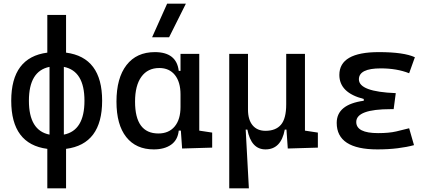

<svg xmlns="http://www.w3.org/2000/svg" viewBox="-20 -815 2384 1060"><path d="M241.2 224.6V6.8Q42 -19 42 -258.8Q42 -498.5 241.2 -524.4V-732.4H344.7V-524.4Q543.9 -498.5 543.9 -258.8Q543.9 -19 344.7 6.8V224.6ZM253.4 -71.8V-445.8Q139.6 -423.3 139.6 -258.8Q139.6 -94.2 253.4 -71.8ZM332.5 -445.8V-71.8Q446.3 -94.2 446.3 -258.8Q446.3 -423.3 332.5 -445.8Z M829.1 9.8Q731 9.8 677 -58.3Q623 -126.5 623 -253.9Q623 -384.3 678.5 -455.8Q733.9 -527.3 835 -527.3Q954.6 -527.3 966.8 -423.8H976.6V-517.6H1080.1V-93.8L1151.4 -83V0L985.4 4.9L978.5 -93.8H966.8Q961.4 -42 924.6 -16.1Q887.7 9.8 829.1 9.8ZM976.6 -224.6V-293Q976.6 -362.3 945.6 -400.9Q914.6 -439.5 859.4 -439.5Q795.4 -439.5 760.5 -391.1Q725.6 -342.8 725.6 -253.9Q725.6 -78.1 854.5 -78.1Q912.1 -78.1 944.3 -116.7Q976.6 -155.3 976.6 -224.6ZM819.8 -609.4 902.8 -794.9H1006.3L913.6 -609.4Z M1445.8 9.8Q1366.7 9.8 1345.7 -99.6H1336.4L1354 224.6H1245.6V-517.6H1349.1V-210Q1349.1 -153.8 1374.5 -123.3Q1399.9 -92.8 1445.8 -92.8Q1502.4 -92.8 1531.2 -126.5Q1560.1 -160.2 1560.1 -239.3V-517.6H1663.6V-93.8L1734.9 -83V0L1568.8 4.9L1561.5 -99.6H1552.2Q1531.7 9.8 1445.8 9.8Z M2063.5 9.8Q1838.9 9.8 1838.9 -136.7Q1838.9 -238.3 1988.3 -258.8V-268.6Q1853.5 -302.7 1853.5 -401.4Q1853.5 -527.3 2071.3 -527.3Q2209.5 -527.3 2270.5 -499L2238.8 -410.6Q2171.4 -437.5 2082 -437.5Q1961.4 -437.5 1961.4 -377Q1961.4 -308.6 2165 -300.8L2153.3 -212.4H2137.7Q1946.8 -212.4 1946.8 -141.6Q1946.8 -80.1 2067.4 -80.1Q2127.9 -80.1 2167.7 -89.4Q2207.5 -98.6 2238.8 -106.9L2265.6 -13.7Q2226.6 -2.9 2175.5 3.4Q2124.5 9.8 2063.5 9.8Z"/></svg>

Font: Cascadia Mono PL
Style: Regular
Weight: 400
Monospace: yes
Designer: Aaron Bell
Foundry: Saja Typeworks
Version: Version 2404.023; ttfautohint (v1.8.4)